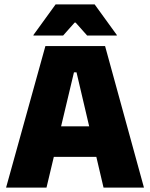

<svg xmlns="http://www.w3.org/2000/svg" viewBox="-20 -847 678 867"><path d="M190 0H7.5L185 -639H454.5L630 0H447.5L325.5 -520.5H314ZM461.5 -138.5H175V-276.5H461.5ZM131 -689 231 -827H407.5L507.5 -689V-686.5H373.5L321.5 -745H317L265 -686.5H131Z"/></svg>

Font: Anek Devanagari ExtraBold
Style: Regular
Weight: 800
Designer: Kailash Malviya (Devanagari) & Yesha Goshar (Latin)
Foundry: Ek Type
Version: Version 1.003